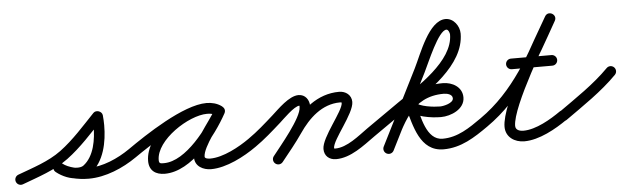

<svg xmlns="http://www.w3.org/2000/svg" viewBox="-68 -722 2942 902"><g transform="rotate(-5 1403.0 -271.0)"><path d="M8.8 23.4C8.8 23.4 8.8 23.4 8.8 23.4C82.9 -4.4 162.8 -29.4 226.9 -76.9C292.5 -125.5 347.8 -188.3 404.1 -247.2C410.8 -254.2 399.6 -262.7 386.9 -267.1C374.3 -271.5 360.2 -271.7 361.1 -262C362.5 -248 363.3 -234.1 363.3 -220C363.3 -158.5 351.7 -78.5 299 -39C291.5 -33.4 279.9 -32.1 270.8 -32.1C244.6 -32.1 218.8 -43.5 198.6 -59.6C185.6 -69.8 171.4 -65.4 163.6 -55.7C155.8 -46.1 154.3 -31.2 167.1 -20.7C206.6 11.9 269.9 24.2 319.8 24.2C399.4 24.2 482.5 -11.5 547.3 -56.5C558.6 -64.3 561.4 -79.9 553.5 -91.3C545.7 -102.6 530.1 -105.4 518.7 -97.5C462.5 -58.5 389 -25.8 319.8 -25.8C282 -25.8 229.1 -34.3 198.9 -59.3C186.2 -69.8 171.8 -65.2 163.9 -55.5C156 -45.7 154.5 -30.7 167.4 -20.4C196.6 2.7 233.3 17.9 270.8 17.9C291.1 17.9 312.5 13.3 329 1C395.6 -48.9 413.3 -141.5 413.3 -220C413.3 -235.8 412.4 -251.3 410.9 -267C409.9 -276.6 402.5 -283.8 393.7 -286.9C384.9 -289.9 374.6 -288.8 367.9 -281.8C313.6 -225 260.4 -164 197.1 -117.1C137 -72.5 60.7 -49.5 -8.8 -23.4C-21.7 -18.5 -28.3 -4.1 -23.4 8.8C-18.5 21.7 -4.1 28.3 8.8 23.4Z M512.5 -62.7C520.4 -51.4 536 -48.6 547.3 -56.5C620.4 -107.5 810.3 -231.8 900.6 -231.8C914.8 -231.8 929.8 -229 941.5 -220.7C954.4 -211.4 968 -217.9 975 -228.8C982 -239.6 982.3 -254.7 968.5 -262.6C945.6 -275.9 926.4 -281.1 899.3 -281.1C783.7 -281.1 604.1 -157.8 604.1 -34.2C604.1 11.8 634.8 32.3 677.7 32.3C804.6 32.3 926 -125.6 980.9 -226C988.9 -240.6 982 -253.9 971 -259.9C960 -265.9 945.1 -264.6 937.1 -250C902.3 -186.6 820.3 -102.8 820.3 -31.6C820.3 10.3 859 29.7 896 29.7C968.6 29.7 1054.4 -15.6 1112.4 -56.6C1123.7 -64.5 1126.4 -80.1 1118.4 -91.4C1110.5 -102.7 1094.9 -105.4 1083.6 -97.4C1034.6 -62.8 957.5 -20.3 896 -20.3C889.3 -20.3 870.3 -21.5 870.3 -31.6C870.3 -77.9 954.4 -177.5 980.9 -226C988.9 -240.6 982 -253.9 971 -259.9C960 -265.9 945.1 -264.6 937.1 -250C892.4 -168.3 782.2 -17.7 677.7 -17.7C661.9 -17.7 654.1 -17.3 654.1 -34.2C654.1 -129.1 812.3 -231.1 899.3 -231.1C917.8 -231.1 928.4 -228.1 943.5 -219.4C957.2 -211.4 970.4 -217.3 977 -227.5C983.6 -237.6 983.4 -252.1 970.5 -261.3C950.2 -275.8 925.3 -281.8 900.6 -281.8C790.6 -281.8 606.4 -158.7 518.7 -97.5C507.4 -89.6 504.6 -74 512.5 -62.7Z M1077.4 -62.8C1085.3 -51.4 1100.9 -48.6 1112.2 -56.4C1156.8 -87.3 1197.2 -123.5 1237.6 -159.4C1255.2 -175.1 1310.2 -231.3 1334.7 -231.3C1335.5 -231.3 1335.1 -229.1 1335.1 -224.4C1335.1 -174.3 1228.9 -49.9 1194.3 -5.3C1185.8 5.6 1187.8 21.3 1198.7 29.7C1209.6 38.2 1225.3 36.2 1233.7 25.3C1233.7 25.3 1233.7 25.3 1233.7 25.3C1278 -31.5 1385.1 -154.7 1385.1 -224.4C1385.1 -254.2 1367 -281.3 1334.7 -281.3C1289.6 -281.3 1235.9 -224.8 1204.4 -196.8C1165.5 -162.2 1126.6 -127.2 1083.8 -97.6C1072.4 -89.7 1069.6 -74.1 1077.4 -62.8ZM1233.5 25.6C1233.5 25.6 1233.5 25.6 1233.5 25.6C1266.9 -16.3 1301.4 -57.7 1331.6 -101.9C1377.3 -168.6 1440.3 -230 1526.2 -230C1529.2 -230 1534 -229.8 1534 -227.5C1534 -188.8 1429.7 -74.4 1429.7 -18.6C1429.7 14.3 1452.9 34 1485 34C1554.7 34 1618.1 -18 1672.5 -56.6C1683.7 -64.6 1686.4 -80.2 1678.4 -91.5C1670.4 -102.7 1654.8 -105.4 1643.5 -97.4C1643.5 -97.4 1643.5 -97.4 1643.5 -97.4C1599 -65.8 1541.4 -16 1485 -16C1480 -16 1479.7 -17.8 1479.7 -18.6C1479.7 -58.5 1584 -172.1 1584 -227.5C1584 -260.2 1557 -280 1526.2 -280C1422.8 -280 1345.8 -211.2 1290.4 -130.1C1260.8 -86.9 1227.1 -46.5 1194.5 -5.6C1185.8 5.2 1187.6 20.9 1198.4 29.5C1209.2 38.2 1224.9 36.4 1233.5 25.6Z M1637.5 -62.7C1645.4 -51.4 1661 -48.6 1672.3 -56.5C1725.5 -93.6 1778.6 -130.7 1831.8 -167.9C1831.8 -167.9 1831.8 -167.9 1831.8 -167.9C1831.8 -167.9 1831.8 -167.9 1831.8 -167.9C1939.5 -243.3 2119 -352.6 2119 -503C2119 -538.4 2091.9 -577 2054 -577C1974.8 -577 1922.7 -423.7 1889.8 -358.2C1830.8 -240.5 1771.7 -122.9 1712.7 -5.2C1706.5 7.1 1711.4 22.2 1723.8 28.3C1736.1 34.5 1751.2 29.6 1757.3 17.2C1757.3 17.2 1757.3 17.2 1757.3 17.2C1816.4 -100.5 1875.4 -218.1 1934.5 -335.8C1956.9 -380.4 2016.2 -527 2054 -527C2062.7 -527 2069 -509.9 2069 -503C2069 -376.4 1892.3 -271.2 1803.2 -208.8C1803.2 -208.8 1803.2 -208.8 1803.2 -208.8C1803.2 -208.8 1803.2 -208.9 1803.2 -208.9C1750 -171.7 1696.9 -134.6 1643.7 -97.5C1632.4 -89.6 1629.6 -74 1637.5 -62.7ZM1723.7 28.3C1736 34.5 1751 29.7 1757.3 17.3C1817.2 -100.2 1860.7 -228 2015 -228C2030.4 -228 2056 -222.4 2056 -203C2056 -180.2 2009.5 -170 1993 -170C1963.4 -170 1896.4 -177.2 1875.7 -200.6C1867.1 -210.3 1854.5 -210.7 1845.1 -205.5C1835.7 -200.2 1829.3 -189.4 1833 -176.9C1858 -92.4 1879.9 32 1992 32C2075.1 32 2140.1 -10.9 2205.3 -56.5C2216.6 -64.4 2219.4 -80 2211.5 -91.3C2203.6 -102.6 2188 -105.4 2176.7 -97.5C2176.7 -97.5 2176.7 -97.5 2176.7 -97.5C2120.6 -58.2 2063.7 -18 1992 -18C1914.4 -18 1898.4 -132 1881 -191.1C1877.3 -203.6 1862.3 -202.6 1850.4 -196C1838.4 -189.4 1829.6 -177.2 1838.3 -167.4C1870.3 -131.2 1946.9 -120 1993 -120C2040 -120 2106 -147.7 2106 -203C2106 -252.7 2059.4 -278 2015 -278C1836.2 -278 1782.4 -142.2 1712.7 -5.3C1706.5 7 1711.3 22 1723.7 28.3Z M2170.5 -62.7C2178.4 -51.4 2194 -48.6 2205.3 -56.5C2376.8 -176.2 2464 -345.6 2564.8 -523.7C2573 -538.2 2566.2 -551.6 2555.3 -557.8C2544.4 -563.9 2529.4 -562.8 2521.2 -548.3C2467.1 -452.7 2286.2 -156.9 2286.2 -48.3C2286.2 0.8 2327.9 27.6 2373.3 27.6C2443.8 27.6 2523.4 -17.3 2579.3 -56.5C2590.6 -64.4 2593.4 -80 2585.5 -91.3C2577.6 -102.6 2562 -105.4 2550.7 -97.5C2503.9 -64.7 2432.6 -22.4 2373.3 -22.4C2356.3 -22.4 2336.2 -28 2336.2 -48.3C2336.2 -140.3 2518 -441 2564.8 -523.7C2573 -538.2 2566.2 -551.6 2555.3 -557.8C2544.4 -563.9 2529.4 -562.8 2521.2 -548.3C2424.6 -377.5 2341.2 -212.3 2176.7 -97.5C2165.4 -89.6 2162.6 -74 2170.5 -62.7ZM2344 -315C2344 -315 2344 -315 2344 -315C2407.7 -315 2471.3 -315 2535 -315C2548.8 -315 2560 -326.2 2560 -340C2560 -353.8 2548.8 -365 2535 -365C2535 -365 2535 -365 2535 -365C2471.3 -365 2407.7 -365 2344 -365C2330.2 -365 2319 -353.8 2319 -340C2319 -326.2 2330.2 -315 2344 -315Z M2544.6 -61.2C2552.6 -49.9 2568.2 -47.3 2579.5 -55.3C2662.9 -114.5 2751.9 -173.4 2823.8 -246.5C2833.5 -256.3 2833.4 -272.1 2823.5 -281.8C2813.7 -291.5 2797.9 -291.4 2788.2 -281.5C2788.2 -281.5 2788.2 -281.5 2788.2 -281.5C2718.4 -210.6 2631.4 -153.6 2550.5 -96C2539.3 -88 2536.6 -72.4 2544.6 -61.2Z"/></g></svg>

Font: FRB American Cursive Guidelines Semibold
Style: Italic
Weight: 600
Italic angle: -25°
Version: Version 2.0;Modular Font Editor K font №1